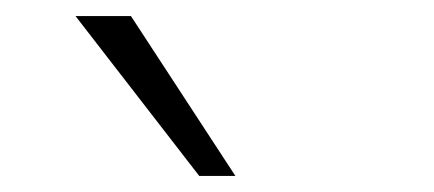

<svg xmlns="http://www.w3.org/2000/svg" viewBox="-20 -777 540 239"><path d="M228 -558 74 -757H143L273 -558Z"/></svg>

Font: Nunito Sans 7pt Expanded ExtraLight
Style: Regular
Weight: 250
Width: 7
Designer: Vernon Adams
Foundry: Vernon Adams
Version: Version 3.101;gftools[0.9.27]